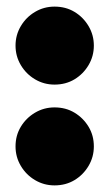

<svg xmlns="http://www.w3.org/2000/svg" viewBox="-20 -547 331 581"><path d="M145 14Q113 14 86 -2Q59 -18 43 -45Q27 -72 27 -104Q27 -137 43 -163.5Q59 -190 86 -206Q113 -222 145 -222Q179 -222 205.5 -206Q232 -190 248 -163.5Q264 -137 264 -104Q264 -72 248 -45Q232 -18 205.5 -2Q179 14 145 14ZM145 -291Q113 -291 86 -307Q59 -323 43 -350Q27 -377 27 -409Q27 -441 43 -468Q59 -495 86 -511Q113 -527 145 -527Q179 -527 205.5 -511Q232 -495 248 -468Q264 -441 264 -409Q264 -377 248 -350Q232 -323 205.5 -307Q179 -291 145 -291Z"/></svg>

Font: Gabarito Black
Style: Regular
Weight: 900
Designer: Leandro Assis / Alvaro Franca / Felipe Casaprima
Foundry: Naipe Foundry
Version: Version 1.000